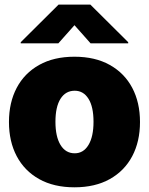

<svg xmlns="http://www.w3.org/2000/svg" viewBox="-20 -797 642 827"><path d="M300.8 9.8Q211.9 9.8 148.7 -25.6Q85.4 -61 52 -124.3Q18.6 -187.5 18.6 -271.5Q18.6 -355.5 52 -418.7Q85.4 -481.9 148.7 -517.3Q211.9 -552.7 300.8 -552.7Q389.6 -552.7 452.9 -517.3Q516.1 -481.9 549.6 -418.7Q583 -355.5 583 -271.5Q583 -187.5 549.6 -124.3Q516.1 -61 452.9 -25.6Q389.6 9.8 300.8 9.8ZM301.8 -136.7Q339.4 -136.7 361.1 -172.6Q382.8 -208.5 382.8 -272.5Q382.8 -336.9 361.1 -371.6Q339.4 -406.2 301.8 -406.2Q262.7 -406.2 240.7 -371.6Q218.8 -336.9 218.8 -272.5Q218.8 -208.5 240.7 -172.6Q262.7 -136.7 301.8 -136.7ZM370.1 -610.4 300.8 -688.5 231.4 -610.4H69.3V-615.2L232.4 -777.3H369.1L532.2 -615.2V-610.4Z"/></svg>

Font: Inter Tight Black
Style: Regular
Weight: 900
Designer: Rasmus Andersson
Foundry: rsms
Version: Version 3.004; ttfautohint (v1.8.4.7-5d5b)